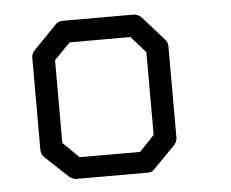

<svg xmlns="http://www.w3.org/2000/svg" viewBox="-39 -521 618 513"><g transform="rotate(-5 270.0 -265.0)"><path d="M117 -374V-152L160 -110H322L362 -152V-374L323 -418H160ZM67 -407 128 -470Q135 -477 148 -477H336Q348 -477 358 -467L414 -404Q422 -396 422 -385V-140Q422 -128 413 -119L355 -60Q349 -53 337.5 -53H334H148Q137.5 -53 128 -60L66 -118Q57 -126 57 -140V-387Q57 -397 67 -407Z"/></g></svg>

Font: ibm3270
Style: Regular
Weight: 400
Monospace: yes
Version: Version 2.0.3